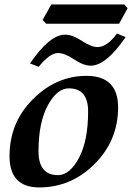

<svg xmlns="http://www.w3.org/2000/svg" viewBox="-20 -817 613 847"><path d="M235.8 -44.4Q287.6 -44.4 328.1 -120.1Q368.7 -195.8 368.7 -325.2Q368.7 -427.2 283.7 -427.2Q231.4 -427.2 190.7 -351.8Q149.9 -276.4 149.9 -149.4Q149.9 -44.4 235.8 -44.4ZM153.3 9.8Q22 9.8 22 -128.4Q22 -275.9 125 -379.2Q228 -482.4 361.3 -482.4Q501 -482.4 501 -343.3Q501 -197.3 397.5 -93.8Q293.9 9.8 153.3 9.8ZM150.9 -522.5 112.3 -537.1Q199.2 -664.1 266.6 -664.1Q299.8 -664.1 341.3 -636.7Q382.8 -609.4 410.2 -609.4Q452.1 -609.4 496.1 -668.9L534.2 -653.3Q447.8 -527.3 380.4 -527.3Q348.1 -527.3 306.6 -555.2Q265.1 -583 235.8 -583Q199.7 -583 150.9 -522.5ZM505.4 -712.4H183.6L168 -729L206.5 -797.4H528.3L543 -780.8Z"/></svg>

Font: Kelvinch
Style: Bold Italic
Weight: 700
Italic angle: -10°
Designer: Paul James Miller
Foundry: High-Logic / Made with FontCreator
Version: Version 3.30 September 23, 2016